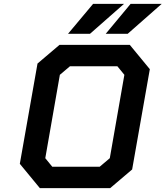

<svg xmlns="http://www.w3.org/2000/svg" viewBox="-20 -968 852 988"><path d="M330 -794 459 -948H618L443 -794ZM524 -794 652 -948H812L637 -794ZM185 0 82 -125 173 -641 286 -737H648L751 -612L660 -96L547 0ZM249 -110H493L545 -154L620 -583L584 -627H340L288 -583L213 -154Z"/></svg>

Font: Tomorrow Medium
Style: Italic
Weight: 500
Italic angle: -10°
Designer: Tony de Marco, Monica Rizzolli
Foundry: Just in Type
Version: Version 2.002